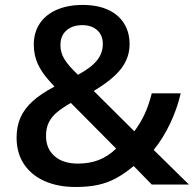

<svg xmlns="http://www.w3.org/2000/svg" viewBox="-20 -744 782 774"><path d="M46.9 -189Q46.9 -233.4 62 -268.8Q77.1 -304.2 110.6 -335Q144 -365.7 199.7 -395L179.7 -417Q147.5 -452.1 131.8 -487.5Q116.2 -522.9 116.2 -564Q116.2 -612.8 140.1 -648.9Q164.1 -685.1 208.7 -704.6Q253.4 -724.1 313.5 -724.1Q372.1 -724.1 414.6 -705.1Q457 -686 479.7 -650.1Q502.4 -614.3 502.4 -565.4Q502.4 -512.2 469 -468Q435.5 -423.8 357.9 -377.4L521.5 -214.8Q545.9 -247.1 563 -283.9Q580.1 -320.8 591.8 -367.7H708.5Q693.8 -304.7 665.5 -245.4Q637.2 -186 599.6 -139.6L741.7 0H591.8L519 -74.7Q480 -42.5 445.8 -24.4Q411.6 -6.3 373.3 1.7Q335 9.8 284.2 9.8Q213.9 9.8 160.2 -13.9Q106.4 -37.6 76.7 -82.3Q46.9 -127 46.9 -189ZM448.2 -145 265.6 -329.1Q230 -308.6 208.7 -290.5Q187.5 -272.5 176.5 -249.8Q165.5 -227.1 165.5 -196.3Q165.5 -144.5 200 -114.5Q234.4 -84.5 294.4 -84.5Q340.8 -84.5 378.4 -99.1Q416 -113.8 448.2 -145ZM394.5 -566.4Q394.5 -601.6 372.1 -622.1Q349.6 -642.6 312 -642.6Q272 -642.6 247.8 -621.3Q223.6 -600.1 223.6 -561.5Q223.6 -532.2 239.3 -506.1Q254.9 -480 294.4 -442.4Q348.1 -471.7 371.3 -501Q394.5 -530.3 394.5 -566.4Z"/></svg>

Font: Viking Open Sans Light
Style: Bold
Weight: 600
Foundry: Ascender Corporation
Version: Version 2.001